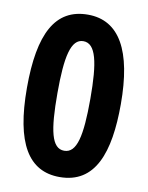

<svg xmlns="http://www.w3.org/2000/svg" viewBox="-83 -785 660 856"><g transform="rotate(10 247.0 -357.5)"><path d="M459 -357C459 -598 389 -725 246 -725C98 -725 34 -602 34 -357C34 -106 105 10 246 10C407 10 459 -137 459 -357ZM172 -357C172 -523 190 -605 246 -605C303 -605 321 -522 321 -357C321 -188 303 -109 246 -109C189 -109 172 -188 172 -357Z"/></g></svg>

Font: Noto Sans Gujarati UI Condensed
Style: Bold
Weight: 700
Width: 3
Designer: Jelle Bosma - Monotype Design Team, Universal Thirst
Foundry: Monotype Imaging Inc.
Version: Version 2.106